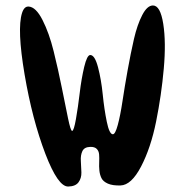

<svg xmlns="http://www.w3.org/2000/svg" viewBox="-20 -702 642 698"><path d="M84 -678.2Q110.4 -676.8 134.5 -629.4Q158.7 -582 175 -515.9Q191.4 -449.7 204.6 -383.8Q217.8 -317.9 227.3 -272Q236.8 -226.1 242.2 -226.1Q248.5 -226.1 256.1 -269.3Q263.7 -312.5 269.8 -364Q275.9 -415.5 286.1 -458.7Q296.4 -502 308.1 -502Q324.7 -502 336.4 -457.3Q348.1 -412.6 353.5 -358.6Q358.9 -304.7 368.2 -259.5Q377.4 -214.4 390.1 -213.9Q398.9 -213.4 408.2 -247.8Q417.5 -282.2 425.3 -334.2Q433.1 -386.2 444.1 -447.3Q455.1 -508.3 467 -560.3Q479 -612.3 497.1 -647.2Q515.1 -682.1 536.1 -682.1Q563 -682.1 573.5 -615.2Q584 -548.3 575.4 -452.4Q566.9 -356.4 547.6 -260.5Q528.3 -164.6 492.9 -96.7Q457.5 -28.8 418 -27.8Q389.6 -26.9 372.3 -34.4Q355 -42 348.9 -54.4Q342.8 -66.9 341.3 -82Q339.8 -97.2 340.6 -112.5Q341.3 -127.9 340.3 -140.4Q339.4 -152.8 331.8 -160.6Q324.2 -168.5 308.1 -168Q286.6 -167.5 279.5 -152.6Q272.5 -137.7 273.9 -116.9Q275.4 -96.2 275.9 -75.2Q276.4 -54.2 265.4 -39.3Q254.4 -24.4 228 -23.9Q190.9 -22.9 145 -142.6Q97.2 -267.6 69.3 -431.9Q41.5 -596.2 60.1 -654.8Q67.9 -679.2 84 -678.2Z"/></svg>

Font: Superheroes Libre
Style: Regular
Weight: 400
Version: Version 001.000